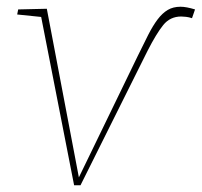

<svg xmlns="http://www.w3.org/2000/svg" viewBox="-20 -548 599 570"><path d="M559 -520 550 -494Q541 -497 532.5 -498Q524 -499 518 -499Q485 -499 464.5 -473.5Q444 -448 418 -397L219 2H200L101 -504L109 -497L31 -505L34 -520L119 -522L215 -17H212L389 -382Q406 -417 420 -444.5Q434 -472 448 -490.5Q462 -509 478 -518.5Q494 -528 516 -528Q533 -528 559 -520Z"/></svg>

Font: Bitter Thin
Style: Italic
Weight: 100
Italic angle: -9°
Designer: Sol Matas, and Bitter project Authors
Foundry: Sol Matas
Version: Version 2.002